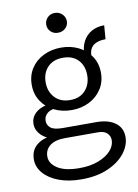

<svg xmlns="http://www.w3.org/2000/svg" viewBox="-100 -749 763 1060"><g transform="rotate(-10 282.0 -219.0)"><path d="M270 246Q196.5 246 142.5 225.2Q88.5 204.5 58.8 169.8Q29 135 29 93Q29 37.5 69.8 8.2Q110.5 -21 175 -21L218 6Q164 6 134.5 28.5Q105 51 105 90Q105 129 147 156Q189 183 270 183Q330 183 375.2 165.8Q420.5 148.5 445.8 120.8Q471 93 471 61Q471 38.5 454.5 22.2Q438 6 404 6H218Q169.5 6 134.2 -8.8Q99 -23.5 80 -47.5Q61 -71.5 61 -100Q61 -130 78 -151Q95 -172 122.2 -183Q149.5 -194 181 -194L196 -165Q181 -165 165.8 -158.2Q150.5 -151.5 140.2 -138.2Q130 -125 130 -105Q130 -82 149 -66.5Q168 -51 218 -51H404Q471.5 -51 510.2 -22.5Q549 6 549 57Q549 104 515.5 147.2Q482 190.5 419.5 218.2Q357 246 270 246ZM284 -140Q229 -140 184.8 -162Q140.5 -184 114.8 -223.5Q89 -263 89 -315Q89 -367.5 114.8 -407Q140.5 -446.5 184.8 -468.2Q229 -490 284 -490Q337.5 -490 381.2 -468.2Q425 -446.5 451 -407Q477 -367.5 477 -315Q477 -263 451 -223.5Q425 -184 381.2 -162Q337.5 -140 284 -140ZM284 -196Q339 -196 369.5 -230Q400 -264 400 -315Q400 -367.5 369.5 -400.2Q339 -433 284 -433Q229.5 -433 198.2 -400.2Q167 -367.5 167 -315Q167 -264 198.2 -230Q229.5 -196 284 -196ZM441 -414 404 -429Q404 -471 420.5 -502.8Q437 -534.5 467.5 -552.2Q498 -570 540 -570L534 -493Q489 -493 465 -473.8Q441 -454.5 441 -414ZM282.5 -573.5Q258 -573.5 241.8 -589.2Q225.5 -605 225.5 -628Q225.5 -651.5 241.8 -668Q258 -684.5 282.5 -684.5Q307 -684.5 324 -668Q341 -651.5 341 -628Q341 -605 324 -589.2Q307 -573.5 282.5 -573.5Z"/></g></svg>

Font: Karla
Style: Regular
Weight: 400
Designer: Jonathan Pinhorn
Version: Version 2.004;gftools[0.9.33]